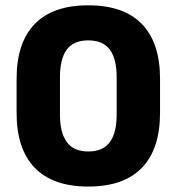

<svg xmlns="http://www.w3.org/2000/svg" viewBox="-20 -672 650 706"><path d="M304.5 14Q174.5 14 107.8 -55Q41 -124 41 -257.5V-382Q41 -514.5 107.5 -583.5Q174 -652.5 304.5 -652.5Q435 -652.5 501.8 -583.5Q568.5 -514.5 568.5 -382V-257.5Q568.5 -124 501.8 -55Q435 14 304.5 14ZM304.5 -115Q359 -115 384 -149.5Q409 -184 409 -250.5V-388Q409 -455 384 -489.2Q359 -523.5 304.5 -523.5Q250 -523.5 225.2 -489.2Q200.5 -455 200.5 -388V-250.5Q200.5 -184 225.8 -149.5Q251 -115 304.5 -115Z"/></svg>

Font: Anek Odia Medium
Style: Bold
Weight: 700
Version: Version 1.003